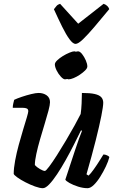

<svg xmlns="http://www.w3.org/2000/svg" viewBox="-20 -988 608 1008"><path d="M205 0Q189 0 164 -9Q139 -18 113.8 -31Q88.5 -44 71.2 -56.5Q54 -69 52 -75Q52 -105 59.5 -145.2Q67 -185.5 78.5 -227.8Q90 -270 101.5 -307.8Q113 -345.5 120.8 -371.5Q128.5 -397.5 128.5 -404Q128.5 -415 120.5 -418.5Q112.5 -422 99.5 -422H47Q47 -434 50 -446Q53 -458 54.5 -464Q69 -471 94 -479.5Q119 -488 143.8 -494Q168.5 -500 182.5 -500Q207.5 -500 225 -487.5Q242.5 -475 242.5 -451.5Q242.5 -437.5 234.5 -407.2Q226.5 -377 214.5 -337.8Q202.5 -298.5 190.5 -257.2Q178.5 -216 170.8 -180.2Q163 -144.5 163 -121.5Q172.5 -110.5 189.8 -100.5Q207 -90.5 215.5 -90.5Q221 -90.5 238.2 -113.5Q255.5 -136.5 278.8 -173Q302 -209.5 326.5 -250.8Q351 -292 371.5 -329.2Q392 -366.5 403.5 -389.5Q407 -413.5 408.5 -444.8Q410 -476 410 -500Q453 -500 477.2 -494.5Q501.5 -489 511.8 -477.5Q522 -466 522 -448.5Q522 -430 512 -379.2Q502 -328.5 482.5 -251Q463 -173.5 434 -73L445 -66Q456 -76.5 470.5 -96.5Q485 -116.5 499.2 -139Q513.5 -161.5 523 -177Q532 -177 542 -172.5Q552 -168 554 -163Q549 -142 536 -114.5Q523 -87 506.5 -60.5Q490 -34 472.5 -17Q455 0 439.5 0Q416.5 0 390.2 -8.2Q364 -16.5 345 -27.2Q326 -38 323 -45L374.5 -201Q385 -233 395 -260.5Q405 -288 410.5 -301L405.5 -304Q389 -270 368.2 -229Q347.5 -188 324.8 -147.5Q302 -107 279.8 -73.5Q257.5 -40 238.2 -20Q219 0 205 0ZM340.4 -571.5Q331.4 -571.5 318.4 -585.8Q305.5 -600 296.2 -618.6Q287 -637.2 287 -650Q287 -659.5 299.5 -671.2Q312 -683 329.5 -693.8Q347 -704.5 364 -711.5Q381 -718.5 389.5 -718.5Q399.7 -718.5 411.1 -704Q422.5 -689.5 430.5 -671Q438.5 -652.5 438.5 -639.2Q438.5 -629.5 426.9 -618.1Q415.4 -606.7 399.2 -595.8Q383 -585 366.8 -578.2Q350.5 -571.5 340.4 -571.5ZM321.5 -571.5Q312.5 -571.5 299.5 -585.5Q286.5 -599.5 277.2 -618.2Q268 -637 268 -650Q268 -659.5 280.2 -671.2Q292.5 -683 310 -693.8Q327.5 -704.5 344.6 -711.5Q361.7 -718.5 370 -718.5Q380.5 -718.5 391.5 -704Q402.5 -689.5 410.5 -670.8Q418.5 -652 418.5 -639Q418.5 -629.5 407.2 -618Q396 -606.5 379.8 -595.8Q363.5 -585 347.6 -578.2Q331.7 -571.5 321.5 -571.5ZM376.5 -757.5Q363 -757.5 345 -781.8Q327 -806 306.5 -847.5Q286 -889 263 -939.5Q270 -949 276.8 -956.8Q283.5 -964.5 295.5 -968L390.5 -863.5L524 -968Q536 -964 543.8 -956Q551.5 -948 553.5 -940Q512 -890 476.8 -848.2Q441.5 -806.5 416 -782Q390.5 -757.5 376.5 -757.5Z"/></svg>

Font: Texturina Medium
Style: Italic
Weight: 500
Italic angle: -11°
Designer: Guillermo Torres Carreño
Foundry: Omnibus-Type
Version: Version 1.002